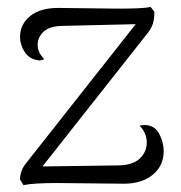

<svg xmlns="http://www.w3.org/2000/svg" viewBox="-20 -530 524 556"><path d="M454 -92Q454 -50 422.5 -24Q391 2 338 2L144 0Q78 0 48 6L38 -10Q38 -36 56 -58L373 -460L159 -455Q123 -454 106 -438Q89 -422 89 -400Q89 -378 108 -359Q98 -353 88 -356Q65 -359 51.5 -379.5Q38 -400 38 -423Q38 -460 68 -484Q98 -508 153 -507L323 -505Q354 -505 379 -506Q404 -507 416 -510L427 -496Q427 -477 423.5 -464Q420 -451 409 -436L103 -48L323 -51Q365 -52 385 -71Q405 -90 405 -118Q405 -132 399 -145Q393 -158 384 -166Q394 -168 398 -168Q427 -168 440.5 -143.5Q454 -119 454 -92Z"/></svg>

Font: Arima Madurai Light
Style: Regular
Weight: 300
Designer: Joana Correia and Natanael Gama
Foundry: NDISCOVER
Version: Version 1.020